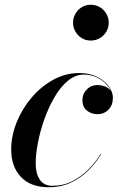

<svg xmlns="http://www.w3.org/2000/svg" viewBox="-20 -777 502 807"><path d="M184.5 10Q109 10 68 -33.2Q27 -76.5 27 -148.5Q27 -206 50 -263Q73 -320 112.8 -366.8Q152.5 -413.5 204 -441.8Q255.5 -470 313 -470Q356.5 -470 388.2 -454Q420 -438 437.2 -414Q454.5 -390 454.5 -366Q454.5 -335 435.8 -316Q417 -297 389.5 -297Q365.5 -297 346 -311.5Q326.5 -326 326.5 -356.5Q326.5 -383 344.8 -401.2Q363 -419.5 388.5 -419.5Q405 -419.5 420 -414Q435 -408.5 444.2 -396.8Q453.5 -385 453.5 -366H452Q452 -389.5 435.8 -412Q419.5 -434.5 392.5 -449Q365.5 -463.5 332.5 -463.5Q296.5 -463.5 265.2 -437.5Q234 -411.5 209 -368.5Q184 -325.5 166.2 -275.2Q148.5 -225 139.2 -176Q130 -127 130 -90Q130 -48 147.2 -22Q164.5 4 200.5 4Q245 4 283 -15Q321 -34 351.5 -64.8Q382 -95.5 403.5 -130.5L405.5 -129.5Q384 -93.5 352.2 -61.5Q320.5 -29.5 278.8 -9.8Q237 10 184.5 10ZM361.5 -606.5Q340.5 -606.5 323.8 -616.8Q307 -627 297 -644.2Q287 -661.5 287 -682Q287 -702 297 -719.2Q307 -736.5 323.8 -746.8Q340.5 -757 361.5 -757Q382.5 -757 399.8 -746.8Q417 -736.5 427 -719.2Q437 -702 437 -682Q437 -661.5 427 -644.2Q417 -627 399.8 -616.8Q382.5 -606.5 361.5 -606.5Z"/></svg>

Font: Bodoni Moda 72pt SemiBold
Style: Italic
Weight: 600
Italic angle: -13°
Designer: Owen Earl
Foundry: indestructible type
Version: Version 2.004